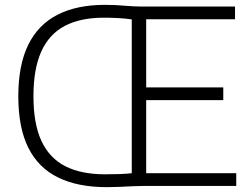

<svg xmlns="http://www.w3.org/2000/svg" viewBox="-20 -767 1030 792"><path d="M420 5Q301 5 219.8 -34.8Q138.5 -74.5 97 -157.2Q55.5 -240 55.5 -370Q55.5 -498 96.2 -581.5Q137 -665 216.8 -706Q296.5 -747 412.5 -747Q454.5 -747 493.5 -743.5Q532.5 -740 565.5 -740H949.5V-687.5H583V-52.5H954.5V0H571Q550.5 0 525.8 1.2Q501 2.5 474 3.8Q447 5 420 5ZM413 -48Q447.5 -48 474.5 -49Q501.5 -50 523.5 -52.5V-687Q495 -691 467.2 -692.5Q439.5 -694 408 -694Q311.5 -694 247 -660Q182.5 -626 150.2 -554.2Q118 -482.5 118 -370Q118 -256 151.2 -185Q184.5 -114 250 -81Q315.5 -48 413 -48ZM567.5 -354V-406.5H901V-354Z"/></svg>

Font: Encode Sans SC Condensed Thin Light
Style: Regular
Weight: 300
Version: Version 3.002